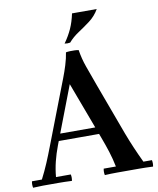

<svg xmlns="http://www.w3.org/2000/svg" viewBox="-109 -1007 893 1086"><g transform="rotate(-10 337.5 -464.5)"><path d="M-8 2Q-12 -17 -8 -35H49Q72 -80 90 -122.5Q108 -165 125 -210L244 -519Q254 -545 267 -578.5Q280 -612 291.5 -649Q303 -686 308 -720Q318 -722 331.5 -722.5Q345 -723 358 -722.5Q371 -722 381 -720L298 -539L172 -210Q155 -165 144.5 -122.5Q134 -80 130 -35H215Q219 -17 215 2Q174 0 139.5 0Q105 0 88 0Q70 0 48.5 0Q27 0 -8 2ZM632 -35H681Q685 -17 681 2Q658 1 639.5 0.5Q621 0 600.5 0Q580 0 552 0Q512 0 475 0Q438 0 404 2Q400 -17 404 -35H474Q465 -80 451.5 -122.5Q438 -165 421 -210L298 -539L381 -720Q389 -669 406 -621.5Q423 -574 447 -508L557 -210Q574 -165 592.5 -122Q611 -79 632 -35ZM433 -233H171V-273H433ZM522 -931Q500 -893 466 -867.5Q432 -842 398.5 -820Q365 -798 341 -770Q325 -767 309 -770Q336 -808 353 -845.5Q370 -883 380 -931Z"/></g></svg>

Font: Poltawski Nowy Medium
Style: Regular
Weight: 500
Version: Version 1.001;gftools[0.9.25]